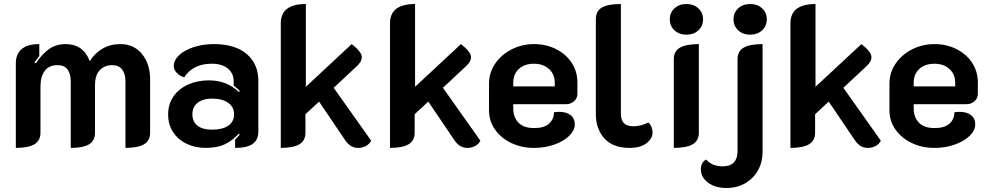

<svg xmlns="http://www.w3.org/2000/svg" viewBox="-20 -729 4936 958"><path d="M59 -413Q59 -459 88 -484Q117 -509 176 -509V-449Q158 -427 152 -417L159 -413Q190 -460 225 -484.5Q260 -509 308 -509Q395 -509 428 -424Q453 -464 492 -486.5Q531 -509 580 -509Q648 -509 688.5 -459.5Q729 -410 729 -333V-67Q729 -27 698.5 -9Q668 9 606 9V-323Q606 -360 589.5 -382Q573 -404 539 -404Q503 -404 478.5 -379.5Q454 -355 454 -303V-67Q454 -27 424.5 -9Q395 9 333 9V-323Q333 -361 317 -382.5Q301 -404 267 -404Q225 -404 203.5 -375.5Q182 -347 182 -298V-67Q182 -27 151.5 -9Q121 9 59 9Z M819 -158Q819 -210 846 -248.5Q873 -287 919.5 -307.5Q966 -328 1022 -328Q1068 -328 1104.5 -313.5Q1141 -299 1172 -270L1177 -275Q1168 -284 1146 -302V-322Q1146 -363 1117 -387Q1088 -411 1036 -411Q943 -411 899 -343Q877 -350 862 -365.5Q847 -381 847 -399Q847 -429 874 -454Q901 -479 947 -494Q993 -509 1047 -509Q1153 -509 1211 -459.5Q1269 -410 1269 -325V-75Q1269 -31 1241 -11Q1213 9 1153 9V-32Q1170 -49 1176 -57L1172 -62Q1139 -27 1101.5 -9Q1064 9 1006 9Q955 9 912.5 -11Q870 -31 844.5 -68.5Q819 -106 819 -158ZM1148 -159Q1148 -195 1118.5 -216Q1089 -237 1039 -237Q993 -237 966.5 -216.5Q940 -196 940 -159Q940 -121 966 -101.5Q992 -82 1038 -82Q1090 -82 1119 -102Q1148 -122 1148 -159Z M1832 -27Q1823 -10 1806 -0.5Q1789 9 1767 9Q1748 9 1733 0.5Q1718 -8 1704 -27L1572 -222L1504 -159V-67Q1504 -27 1473.5 -9Q1443 9 1381 9V-613Q1381 -709 1506 -709V-296L1735 -509Q1785 -470 1785 -445Q1785 -429 1776.5 -417Q1768 -405 1750 -389L1645 -291Z M2377 -27Q2368 -10 2351 -0.5Q2334 9 2312 9Q2293 9 2278 0.5Q2263 -8 2249 -27L2117 -222L2049 -159V-67Q2049 -27 2018.5 -9Q1988 9 1926 9V-613Q1926 -709 2051 -709V-296L2280 -509Q2330 -470 2330 -445Q2330 -429 2321.5 -417Q2313 -405 2295 -389L2190 -291Z M2420 -178V-311Q2420 -367 2451 -412Q2482 -457 2533.5 -483Q2585 -509 2645 -509Q2704 -509 2753.5 -484.5Q2803 -460 2832 -416.5Q2861 -373 2861 -317V-261Q2861 -239 2844.5 -224Q2828 -209 2803 -209H2541V-187Q2541 -144 2567 -117Q2593 -90 2645 -90Q2695 -90 2719.5 -112Q2744 -134 2744 -169Q2762 -171 2769 -171Q2806 -171 2827 -154.5Q2848 -138 2848 -108Q2848 -79 2821 -52Q2794 -25 2747 -8Q2700 9 2644 9Q2582 9 2531 -15.5Q2480 -40 2450 -82.5Q2420 -125 2420 -178ZM2748 -298V-317Q2748 -359 2719 -385Q2690 -411 2644 -411Q2598 -411 2569.5 -385.5Q2541 -360 2541 -317V-298Z M2953 -159V-633Q2953 -674 2983.5 -691.5Q3014 -709 3078 -709V-164Q3078 -130 3093 -114.5Q3108 -99 3141 -99Q3178 -99 3215 -118Q3225 -109 3230.5 -95.5Q3236 -82 3236 -68Q3236 -38 3206 -14.5Q3176 9 3121 9Q3038 9 2995.5 -38.5Q2953 -86 2953 -159Z M3322 -633Q3322 -666 3345.5 -687.5Q3369 -709 3405 -709Q3441 -709 3464.5 -687.5Q3488 -666 3488 -633Q3488 -599 3464.5 -577.5Q3441 -556 3405 -556Q3369 -556 3345.5 -577.5Q3322 -599 3322 -633ZM3342 -433Q3342 -474 3373 -491.5Q3404 -509 3467 -509V-67Q3467 -27 3436 -9Q3405 9 3342 9Z M3640 -633Q3640 -666 3663.5 -687.5Q3687 -709 3723 -709Q3759 -709 3782.5 -687.5Q3806 -666 3806 -633Q3806 -599 3782.5 -577.5Q3759 -556 3723 -556Q3687 -556 3663.5 -577.5Q3640 -599 3640 -633ZM3477 116Q3477 82 3503 67Q3533 101 3586 101Q3623 101 3641.5 81.5Q3660 62 3660 27V-433Q3660 -474 3691 -491.5Q3722 -509 3785 -509V28Q3785 79 3762.5 120Q3740 161 3699 185Q3658 209 3605 209Q3548 209 3512.5 182Q3477 155 3477 116Z M4375 -27Q4366 -10 4349 -0.5Q4332 9 4310 9Q4291 9 4276 0.5Q4261 -8 4247 -27L4115 -222L4047 -159V-67Q4047 -27 4016.5 -9Q3986 9 3924 9V-613Q3924 -709 4049 -709V-296L4278 -509Q4328 -470 4328 -445Q4328 -429 4319.5 -417Q4311 -405 4293 -389L4188 -291Z M4418 -178V-311Q4418 -367 4449 -412Q4480 -457 4531.5 -483Q4583 -509 4643 -509Q4702 -509 4751.5 -484.5Q4801 -460 4830 -416.5Q4859 -373 4859 -317V-261Q4859 -239 4842.5 -224Q4826 -209 4801 -209H4539V-187Q4539 -144 4565 -117Q4591 -90 4643 -90Q4693 -90 4717.5 -112Q4742 -134 4742 -169Q4760 -171 4767 -171Q4804 -171 4825 -154.5Q4846 -138 4846 -108Q4846 -79 4819 -52Q4792 -25 4745 -8Q4698 9 4642 9Q4580 9 4529 -15.5Q4478 -40 4448 -82.5Q4418 -125 4418 -178ZM4746 -298V-317Q4746 -359 4717 -385Q4688 -411 4642 -411Q4596 -411 4567.5 -385.5Q4539 -360 4539 -317V-298Z"/></svg>

Font: K2D
Style: Bold
Weight: 700
Designer: Katatrad Aksorn Co.,Ltd.
Foundry: Cadson Demak Co.,Ltd.
Version: Version 1.000; ttfautohint (v1.6)